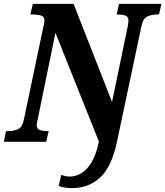

<svg xmlns="http://www.w3.org/2000/svg" viewBox="-41 -734 856 994"><path d="M331 240Q294 240 263 229L276 171Q297 180 322 180Q349 180 378 164Q407 148 431.5 109Q456 70 471 -1L246 -564L155 -120Q149 -94 149 -87Q149 -66 166.5 -60.5Q184 -55 205 -55H211L198 0H-21L-10 -55H2Q29 -55 51.5 -65Q74 -75 82 -112L183 -593Q187 -607 188 -615Q189 -623 189 -627Q189 -648 172 -653.5Q155 -659 128 -659H116L129 -714H340L539 -206L620 -596Q624 -620 624 -627Q624 -648 608 -653.5Q592 -659 569 -659H563L575 -714H795L782 -659H771Q745 -659 722.5 -649Q700 -639 692 -602L565 -2Q538 128 478.5 184Q419 240 331 240Z"/></svg>

Font: Noto Serif Condensed ExtraBold
Style: Italic
Weight: 800
Width: 3
Italic angle: -12°
Designer: Monotype Design Team
Foundry: Monotype Imaging Inc.
Version: Version 2.014; ttfautohint (v1.8.4.7-5d5b)